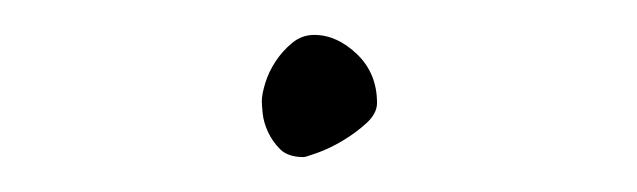

<svg xmlns="http://www.w3.org/2000/svg" viewBox="-20 -257 365 110"><path d="M196 -198Q196 -192 190 -186.5Q184 -181 176.5 -176.5Q169 -172 162 -169.5Q155 -167 154 -167Q145 -167 140.5 -171.5Q136 -176 133.5 -181.5Q131 -187 130.5 -192Q130 -197 130 -199Q130 -203 132 -209.5Q134 -216 138 -222Q142 -228 147.5 -232.5Q153 -237 160 -237Q173 -237 184.5 -226Q196 -215 196 -198Z"/></svg>

Font: Reenie Beanie
Style: Regular
Weight: 500
Designer: James Grieshaber
Foundry: James Grieshaber
Version: Version 1.000